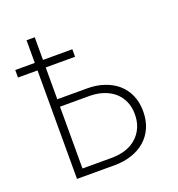

<svg xmlns="http://www.w3.org/2000/svg" viewBox="-129 -818 858 925"><g transform="rotate(-20 300.0 -355.5)"><path d="M301.3 -556.2V-594.7H150.9V-710.9H108.9V-594.7H8.8V-556.2H108.9V0H304.7Q351.6 -0.5 391.1 -13.9Q430.7 -27.3 459.5 -52.7Q488.3 -78.1 504.2 -114.5Q520 -150.9 520 -197.3Q520 -243.7 504.2 -279.8Q488.3 -315.9 459.5 -341.3Q430.7 -366.2 391.1 -379.6Q351.6 -393.1 304.7 -393.1H150.9V-556.2ZM150.9 -355H304.7Q342.3 -354.5 373.8 -343.8Q405.3 -333 428.7 -313Q451.7 -292.5 464.6 -263.7Q477.5 -234.9 477.5 -198.2Q477.5 -160.6 464.8 -131.3Q452.1 -102.1 429.2 -81.5Q406.7 -60.5 374.8 -49.6Q342.8 -38.6 304.7 -38.1H150.9Z"/></g></svg>

Font: Roboto Mono ExtraLight
Style: Regular
Weight: 250
Monospace: yes
Designer: Google
Version: Version 3.000